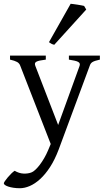

<svg xmlns="http://www.w3.org/2000/svg" viewBox="-43 -747 556 1011"><path d="M482.9 -433.1Q468.3 -429.7 459 -426.8Q449.7 -423.8 443.8 -420.2Q438 -416.5 434.8 -411.9Q431.6 -407.2 429.2 -399.9L266.1 40Q245.6 94.2 220.5 132.8Q195.3 171.4 168.2 196Q141.1 220.7 113.8 232.4Q86.4 244.1 62 244.1Q43.5 244.1 27.8 241.7Q12.2 239.3 1 235.6Q-10.3 231.9 -16.6 227.3Q-22.9 222.7 -22.9 218.3Q-22.9 215.3 -17.1 206.5Q-11.2 197.8 -2.4 187.3Q6.3 176.8 16.4 167Q26.4 157.2 34.2 152.3Q57.6 166 80.8 167Q104 168 122.1 161.1Q130.9 158.2 142.6 147.5Q154.3 136.7 166.3 121.1Q178.2 105.5 189.7 85.7Q201.2 65.9 210 44.9L224.1 11.2L64 -399.9Q59.6 -413.6 46.9 -420.7Q34.2 -427.7 9.8 -433.1V-454.1H198.2V-433.1Q179.2 -430.7 167.2 -428.2Q155.3 -425.8 148.7 -422.1Q142.1 -418.5 141.1 -413.1Q140.1 -407.7 143.1 -399.9L263.2 -88.9L376 -399.9Q378.4 -407.2 376.7 -412.4Q375 -417.5 368.4 -421.1Q361.8 -424.8 349.9 -427.5Q337.9 -430.2 319.8 -433.1V-454.1H482.9ZM242.7 -511.2Q233.9 -513.2 227.3 -516.8Q220.7 -520.5 214.8 -524.9L329.1 -727.1Q335 -726.6 344.7 -725.3Q354.5 -724.1 365 -722.4Q375.5 -720.7 385 -719Q394.5 -717.3 399.9 -715.8L411.1 -696.8Z"/></svg>

Font: Akkhara
Style: Regular
Weight: 400
Designer: J. Victor Gaultney
Version: Version 1.00 June 13, 2006, initial release